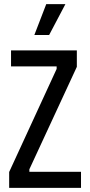

<svg xmlns="http://www.w3.org/2000/svg" viewBox="-20 -902 433 922"><path d="M24 0V-76L252 -571V-583H33V-660H349V-581L121 -89V-77H369V0ZM216 -734H145L202 -882H294Z"/></svg>

Font: Bricolage Grotesque 12pt Condensed
Style: Regular
Weight: 400
Width: 3
Designer: Mathieu Triay
Foundry: Atelier Triay
Version: Version 1.001; ttfautohint (v1.8.4.7-5d5b);gftools[0.9.33.de